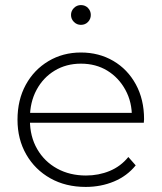

<svg xmlns="http://www.w3.org/2000/svg" viewBox="-20 -733 637 757"><path d="M318 4Q239 4 178.5 -30Q118 -64 83.5 -124Q49 -184 49 -261Q49 -339 81.5 -398.5Q114 -458 171 -492Q228 -526 299 -526Q370 -526 426.5 -493Q483 -460 515.5 -400.5Q548 -341 548 -263Q548 -260 547.5 -256.5Q547 -253 547 -249H86V-288H520L500 -269Q501 -330 474.5 -378.5Q448 -427 403 -454.5Q358 -482 299 -482Q241 -482 195.5 -454.5Q150 -427 124 -378.5Q98 -330 98 -268V-259Q98 -195 126.5 -145.5Q155 -96 205 -68.5Q255 -41 319 -41Q369 -41 412.5 -59Q456 -77 486 -114L515 -81Q481 -39 429.5 -17.5Q378 4 318 4ZM299 -635Q283 -635 271.5 -646.5Q260 -658 260 -674Q260 -690 271.5 -701.5Q283 -713 299 -713Q316 -713 327 -701.5Q338 -690 338 -674Q338 -658 327 -646.5Q316 -635 299 -635Z"/></svg>

Font: Montserrat Thin Light
Style: Regular
Weight: 300
Version: Version 9.000